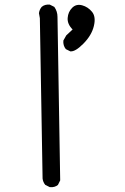

<svg xmlns="http://www.w3.org/2000/svg" viewBox="-20 -811 540 830"><path d="M195.3 -2 175.8 -11.7Q166 -23.4 164.1 -39.1L152.3 -732.4L148.4 -753.9Q150.4 -769.5 160.2 -781.2Q173.8 -793 195.3 -791L214.8 -781.2Q228.5 -761.7 228.5 -738.3L240.2 -31.2L230.5 -11.7Q216.8 0 195.3 -2ZM284.2 -588.9 264.6 -598.6Q252 -614.3 253.9 -635.7L266.6 -658.2L293.9 -683.6Q270.5 -707 272.5 -733.4Q274.4 -759.8 292 -777.3Q309.6 -794.9 335 -788.1Q360.4 -781.2 377.9 -759.8Q395.5 -738.3 385.7 -698.2Q376 -658.2 340.8 -622.6Q305.7 -586.9 284.2 -588.9Z"/></svg>

Font: NaikaiFont
Style: Regular-Lite
Weight: 400
Version: Version 1.67